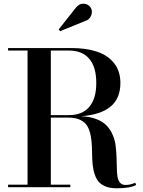

<svg xmlns="http://www.w3.org/2000/svg" viewBox="-20 -1009 772 1035"><path d="M439.5 -896 304 -841 296.5 -850.5 388.5 -967Q408 -991 432.2 -989Q456.5 -987 468.5 -968.5Q480.5 -950.5 472 -926.8Q463.5 -903 439.5 -896ZM23.5 -13.5H128.5V-736.5H23.5V-750H364Q445 -750 503.2 -730.5Q561.5 -711 595.2 -668.2Q629 -625.5 629 -562Q629 -477.5 575.2 -433.8Q521.5 -390 417 -382.5Q466 -380.5 501.5 -366.2Q537 -352 556.8 -330Q576.5 -308 588.2 -280.2Q600 -252.5 603.5 -222.2Q607 -192 608.2 -162Q609.5 -132 609.8 -105Q610 -78 613.2 -57.2Q616.5 -36.5 627 -24.2Q637.5 -12 656 -12Q683 -12 709 -24L714 -12Q682 6 609 6Q568.5 6 541.8 -7Q515 -20 502.5 -42Q490 -64 484 -92.8Q478 -121.5 477.2 -153Q476.5 -184.5 475.5 -216Q474.5 -247.5 469.2 -276.2Q464 -305 452 -327Q440 -349 414.2 -362Q388.5 -375 349 -375H254V-13.5H359V0H23.5ZM351.5 -736.5H254V-388.5H351.5Q423.5 -388.5 461.2 -432.8Q499 -477 499 -562Q499 -647.5 461.2 -692Q423.5 -736.5 351.5 -736.5Z"/></svg>

Font: Bodoni* 16pt Medium
Style: Regular
Weight: 500
Version: Version 2.3